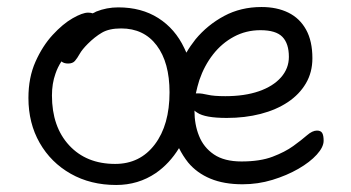

<svg xmlns="http://www.w3.org/2000/svg" viewBox="-20 -515 1001 547"><path d="M311 12Q238 12 181.5 -20Q125 -52 93 -108Q61 -164 61 -236Q61 -294 81 -339Q101 -384 130 -415.5Q159 -447 187 -463Q215 -479 231 -479Q239 -479 244 -477Q249 -479 254 -482Q284 -494 317 -494Q383 -494 431 -463.5Q479 -433 505 -378Q508 -371 511 -365Q522 -384 537 -403Q571 -444 618.5 -469.5Q666 -495 725 -495Q769 -495 801.5 -479Q834 -463 852 -430.5Q870 -398 870 -349Q870 -309 851.5 -277.5Q833 -246 800 -224Q767 -202 722.5 -190.5Q678 -179 626 -179Q564 -179 542 -194Q537 -197 534 -200Q534 -160 547 -128Q560 -95 589.5 -75Q619 -55 668 -55Q721 -55 756.5 -68.5Q792 -82 815.5 -99Q839 -116 854.5 -129.5Q870 -143 883 -143Q894 -143 898 -136Q902 -129 902 -114Q902 -96 882.5 -74.5Q863 -53 830 -34Q797 -15 756 -2.5Q715 10 671 10Q618 10 579.5 -6Q541 -22 516 -52Q501 -71 490 -93Q463 -49 424 -22Q374 12 311 12ZM155 -340Q144 -323 138 -305Q128 -277 128 -243Q128 -154 177 -101Q226 -48 308 -48Q379 -48 421 -103.5Q463 -159 463 -252Q463 -337 426.5 -385.5Q390 -434 325 -434Q291 -434 270.5 -422Q250 -410 230 -390Q214 -374 207 -361.5Q200 -349 193.5 -341.5Q187 -334 174 -334Q162 -334 155 -340ZM538 -249Q541 -249 544 -249Q555 -249 572 -245Q589 -241 622 -241Q677 -241 717.5 -255Q758 -269 780.5 -294.5Q803 -320 803 -353Q803 -391 784.5 -410Q766 -429 722 -429Q681 -429 646.5 -410.5Q612 -392 587 -360Q562 -328 548 -287Q542 -268 538 -249Z"/></svg>

Font: Shantell Sans Light Light
Style: Regular
Weight: 300
Version: Version 1.008;[ac192a2d6]